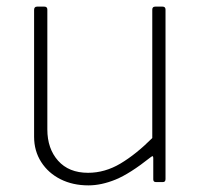

<svg xmlns="http://www.w3.org/2000/svg" viewBox="-20 -550 611 580"><path d="M246 -28Q297 -28 344 -56Q391 -84 440 -133V-521Q440 -530 449 -530H471Q480 -530 480 -521V-9Q480 0 472 0H451Q443 0 443 -8V-72Q443 -77 441.5 -78Q440 -79 435 -75Q372 -25 329 -7.5Q286 10 247 10Q200 10 163 -8.5Q126 -27 104.5 -60.5Q83 -94 83 -137V-520Q83 -530 92 -530H114Q123 -530 123 -521V-159Q123 -101 155.5 -64.5Q188 -28 246 -28Z"/></svg>

Font: Libre Franklin Thin Thin
Style: Regular
Weight: 250
Version: Version 3.000